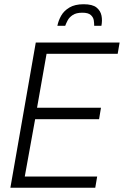

<svg xmlns="http://www.w3.org/2000/svg" viewBox="-20 -887 585 907"><path d="M29 0 149 -686H545L536 -633H200L155 -378H457L448 -324H146L97 -53H439L430 0ZM251 -765Q256 -790 269 -813Q282 -836 308 -851.5Q334 -867 375 -867Q417 -867 436 -851.5Q455 -836 459.5 -813Q464 -790 459 -765H425Q425 -777 423 -791Q421 -805 409 -816Q397 -827 369 -827Q340 -827 323.5 -816Q307 -805 299.5 -790.5Q292 -776 288 -765Z"/></svg>

Font: Archivo Condensed ExtraLight
Style: Italic
Weight: 250
Width: 3
Italic angle: -10°
Designer: Hector Gatti
Foundry: Omnibus-Type
Version: Version 2.001